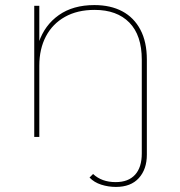

<svg xmlns="http://www.w3.org/2000/svg" viewBox="-20 -540 708 757"><path d="M437 197Q407 197 379 188Q351 179 333 160L347 146Q381 178 436 178Q486 178 512.5 149Q539 120 539 65V-305Q539 -401 490 -451Q441 -501 353 -501Q285 -501 236 -473.5Q187 -446 161 -396.5Q135 -347 135 -281V0H115V-517H135V-370L133 -373Q156 -441 212 -480.5Q268 -520 352 -520Q416 -520 462 -495.5Q508 -471 533.5 -423Q559 -375 559 -305V70Q559 127 527.5 162Q496 197 437 197Z"/></svg>

Font: Montserrat Thin
Style: Regular
Weight: 100
Designer: Julieta Ulanovsky
Foundry: Julieta Ulanovsky
Version: Version 9.000